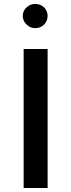

<svg xmlns="http://www.w3.org/2000/svg" viewBox="-20 -943 357 963"><path d="M218.8 -697.3H98.6V0H218.8ZM94.2 -863.3C94.2 -846.2 100.6 -832 113.3 -819.8C125.5 -807.6 140.1 -801.8 157.2 -801.8C174.3 -801.8 189 -807.6 201.2 -819.8C212.9 -832 218.8 -846.2 218.8 -863.3C218.8 -897 191.9 -923.3 157.2 -923.3C140.1 -923.3 125.5 -917.5 113.3 -906.2C100.6 -894.5 94.2 -880.4 94.2 -863.3Z"/></svg>

Font: Estedad SemiBold
Style: Regular
Weight: 600
Designer: Amin Abedi
Version: Version 7.3